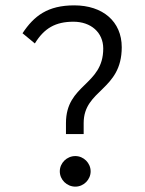

<svg xmlns="http://www.w3.org/2000/svg" viewBox="-20 -685 540 716"><path d="M226 -185H292V-226C292 -352 434 -347 434 -509C434 -605 363 -665 257 -665C158 -665 107 -626 64 -561L110 -523C145 -580 187 -604 254 -604C319 -604 365 -564 365 -504C365 -366 226 -372 226 -226ZM261 11C292 11 318 -15 318 -46C318 -77 292 -103 261 -103C229 -103 203 -77 203 -46C203 -15 229 11 261 11Z"/></svg>

Font: Inconsolata Thin
Style: Regular
Weight: 100
Monospace: yes
Designer: Raph Levien, Cyreal, Brenton Simpson
Foundry: Raph Levien, Cyreal, Google
Version: Version 3.100